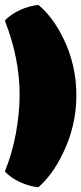

<svg xmlns="http://www.w3.org/2000/svg" viewBox="-30 -724 336 796"><path d="M-9.8 -638.2Q1.5 -651.4 18.3 -662.8Q35.2 -674.3 54 -682.9Q72.8 -691.4 92.5 -696.8Q112.3 -702.1 129.4 -703.6Q189.5 -653.3 231.9 -566.4Q286.6 -455.6 286.6 -328.6Q286.6 -202.1 230 -86.4Q187.5 1 129.4 52.2Q111.8 50.8 92.3 45.4Q72.8 40 54 31.5Q35.2 22.9 18.6 11.5Q2 0 -9.8 -13.2Q4.9 -49.3 16.4 -88.6Q27.8 -127.9 35.4 -168.5Q43 -209 47.1 -249.8Q51.3 -290.5 51.3 -329.6V-331.5Q51.3 -482.9 -9.8 -638.2Z"/></svg>

Font: Modak sl
Style: Regular
Weight: 400
Designer: Sarang Kulkarni, Maithili Shingre, Noopur Datye
Foundry: Ek Type
Version: Version 1.036;PS Version 1.000;hotconv 1.0.79;makeotf.lib2.5